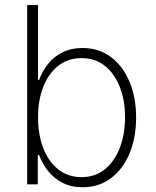

<svg xmlns="http://www.w3.org/2000/svg" viewBox="-20 -748 631 779"><path d="M315.4 11.7Q268.6 11.7 233.6 -6.3Q198.7 -24.4 175 -54.2Q151.4 -84 138.7 -119.1H133.3V0H90.3V-727.5H134.3V-423.8H138.7Q151.4 -459 174.8 -488.5Q198.2 -518.1 233.4 -535.6Q268.6 -553.2 314.9 -553.2Q380.4 -553.2 429.2 -517.1Q478 -481 505.1 -417.2Q532.2 -353.5 532.2 -271.5Q532.2 -189 505.4 -125Q478.5 -61 429.7 -24.7Q380.9 11.7 315.4 11.7ZM311 -29.3Q366.2 -29.3 405.8 -61.5Q445.3 -93.8 466.3 -148.7Q487.3 -203.6 487.3 -272Q487.3 -339.8 466.3 -394.3Q445.3 -448.7 406 -480.5Q366.7 -512.2 311 -512.2Q255.9 -512.2 216.3 -481Q176.8 -449.7 155.5 -395.5Q134.3 -341.3 134.3 -272Q134.3 -202.6 155.3 -147.7Q176.3 -92.8 216.1 -61Q255.9 -29.3 311 -29.3Z"/></svg>

Font: Inter ExtraLight
Style: Regular
Weight: 250
Designer: Rasmus Andersson
Foundry: rsms
Version: Version 4.001;git-66647c0bb